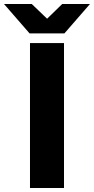

<svg xmlns="http://www.w3.org/2000/svg" viewBox="-92 -934 467 954"><path d="M57 0H226V-720H57ZM-72 -914 55 -768H228L355 -914H217L142 -841L66 -914Z"/></svg>

Font: Aspekta 750
Style: Regular
Weight: 750
Designer: Ivo Dolenc
Version: Version 2.000